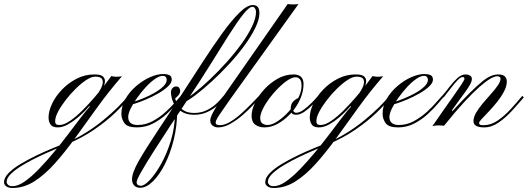

<svg xmlns="http://www.w3.org/2000/svg" viewBox="-282 -635 2631 957"><path d="M188 -264Q218 -264 229.5 -255Q241 -246 241 -231.5Q241 -217 234 -202.5Q227 -188 219.5 -176Q212 -164 210 -160Q204 -150 196 -147.5Q188 -145 201 -163Q218 -185 226 -205.5Q234 -226 227.5 -239.5Q221 -253 193 -253Q174 -253 148.5 -236.5Q123 -220 96 -193.5Q69 -167 45.5 -136.5Q22 -106 7.5 -78.5Q-7 -51 -7 -32Q-7 -18 -1 -15Q5 -12 14 -12Q37 -12 67 -32.5Q97 -53 129 -85Q161 -117 190.5 -151.5Q220 -186 242 -214.5Q264 -243 273 -256Q284 -253 295.5 -252.5Q307 -252 326 -255Q260 -179 203 -100Q146 -21 94 51Q42 123 -8.5 179.5Q-59 236 -111 269Q-163 302 -220 302Q-239 302 -250.5 294Q-262 286 -262 273Q-262 251 -239 227.5Q-216 204 -179 182Q-142 160 -99.5 139.5Q-57 119 -17.5 103Q22 87 49 76Q96 57 143 28Q190 -1 231.5 -35Q273 -69 305.5 -101Q338 -133 356 -158Q356 -158 359.5 -154Q363 -150 363 -150Q338 -117 294 -74.5Q250 -32 189 10Q128 52 52 84Q26 95 -12 111Q-50 127 -91 146.5Q-132 166 -168 187.5Q-204 209 -226.5 230.5Q-249 252 -249 272Q-249 279 -242 286Q-235 293 -220 293Q-192 293 -158 269Q-124 245 -86.5 206Q-49 167 -11.5 121.5Q26 76 60 31Q94 -14 121.5 -50Q149 -86 166 -104Q166 -104 164.5 -105Q163 -106 163 -106Q159 -101 143.5 -84.5Q128 -68 105 -48.5Q82 -29 56 -14.5Q30 0 5 0Q-21 0 -30.5 -15Q-40 -30 -40 -49Q-40 -81 -22.5 -118Q-5 -155 26.5 -188Q58 -221 99.5 -242.5Q141 -264 188 -264Z M400 0Q353 0 338 -21.5Q323 -43 323 -67Q323 -108 344 -143.5Q365 -179 398 -207Q431 -235 466.5 -250.5Q502 -266 530 -266Q550 -266 562 -260.5Q574 -255 574 -238Q574 -222 555 -204Q536 -186 507 -169.5Q478 -153 446.5 -139.5Q415 -126 389 -118Q363 -110 351 -110Q351 -110 351 -115.5Q351 -121 351 -121Q360 -120 382.5 -127Q405 -134 433 -145.5Q461 -157 487.5 -172Q514 -187 531.5 -204Q549 -221 549 -237Q549 -245 544.5 -251Q540 -257 529 -257Q513 -257 490.5 -241.5Q468 -226 445 -201Q422 -176 402 -148Q382 -120 369.5 -94.5Q357 -69 357 -52Q357 -32 369 -22Q381 -12 404 -12Q444 -12 479.5 -31.5Q515 -51 544 -77.5Q573 -104 593 -127.5Q613 -151 620 -158Q620 -158 623.5 -155Q627 -152 627 -152Q620 -144 600 -120Q580 -96 550 -68Q520 -40 482 -20Q444 0 400 0Z M417 301Q398 301 387 289.5Q376 278 376 259Q376 226 410 166.5Q444 107 499.5 24Q555 -59 620 -159Q674 -242 726 -322.5Q778 -403 825 -468Q872 -533 911 -571.5Q950 -610 978 -610Q1011 -610 1011 -570Q1011 -538 990.5 -496Q970 -454 936 -407.5Q902 -361 860 -315.5Q818 -270 774.5 -230Q731 -190 692.5 -161Q654 -132 626 -119Q619 -116 618.5 -122.5Q618 -129 625 -132Q651 -144 687.5 -172.5Q724 -201 765.5 -240.5Q807 -280 847.5 -325Q888 -370 921 -415.5Q954 -461 974 -502.5Q994 -544 994 -575Q994 -586 989 -593.5Q984 -601 976 -601Q960 -601 930.5 -564Q901 -527 860 -462.5Q819 -398 767.5 -315Q716 -232 655 -141Q610 -74 565 -5.5Q520 63 482.5 122Q445 181 422 221.5Q399 262 399 273Q399 283 405.5 287Q412 291 420 291Q438 291 466 261Q494 231 522.5 179.5Q551 128 570.5 63Q590 -2 590 -72Q590 -83 595.5 -86Q601 -89 601 -81Q601 -7 584 61.5Q567 130 539.5 184Q512 238 479.5 269.5Q447 301 417 301ZM686 -63Q651 -63 628.5 -75.5Q606 -88 593 -106Q580 -124 575 -142.5Q570 -161 570 -174Q570 -187 577.5 -195.5Q585 -204 595 -204Q608 -204 612 -196Q616 -188 616 -182Q616 -168 604.5 -157Q593 -146 591 -144Q591 -144 594.5 -133Q598 -122 608 -108Q618 -94 636.5 -83Q655 -72 686 -72Q718 -72 743.5 -83.5Q769 -95 787.5 -110.5Q806 -126 817.5 -140Q829 -154 833 -158L842 -152Q839 -148 827 -134Q815 -120 795 -103.5Q775 -87 747.5 -75Q720 -63 686 -63Z M1152 -615Q1163 -613 1179.5 -613Q1196 -613 1206 -615L858 -130Q842 -106 827 -85Q812 -64 802.5 -48.5Q793 -33 793 -24Q793 -17 798.5 -14Q804 -11 814 -11Q837 -11 865 -27.5Q893 -44 920.5 -69Q948 -94 971.5 -118Q995 -142 1009 -157L1016 -151Q1003 -137 980 -112Q957 -87 927.5 -61.5Q898 -36 866.5 -18Q835 0 805 0Q789 0 777.5 -9Q766 -18 766 -35Q766 -46 774 -63Q782 -80 793.5 -98.5Q805 -117 815.5 -132.5Q826 -148 832 -156Z M1181 -264Q1231 -264 1231 -216Q1231 -179 1214 -140.5Q1197 -102 1168 -70.5Q1139 -39 1105 -19.5Q1071 0 1036 0Q1009 0 990.5 -13.5Q972 -27 972 -58Q972 -87 989 -122.5Q1006 -158 1035.5 -190Q1065 -222 1102.5 -243Q1140 -264 1181 -264ZM1192 -250Q1175 -250 1152 -235Q1129 -220 1105 -196Q1081 -172 1060.5 -144.5Q1040 -117 1027.5 -91Q1015 -65 1015 -47Q1015 -27 1026 -19.5Q1037 -12 1051 -12Q1074 -12 1103 -31.5Q1132 -51 1159 -81Q1186 -111 1203.5 -144.5Q1221 -178 1221 -206Q1221 -232 1212 -241Q1203 -250 1192 -250ZM1210 -147Q1215 -147 1214.5 -143.5Q1214 -140 1209 -140Q1205 -140 1197.5 -129.5Q1190 -119 1184 -108Q1178 -97 1178 -96Q1178 -73 1195 -73Q1211 -73 1231.5 -88Q1252 -103 1271.5 -122.5Q1291 -142 1303 -157L1311 -150Q1298 -135 1278 -114.5Q1258 -94 1236 -78.5Q1214 -63 1195 -63Q1179 -63 1173 -70Q1167 -77 1167 -95Q1167 -119 1183.5 -133Q1200 -147 1210 -147Z M1490 -264Q1520 -264 1531.5 -255Q1543 -246 1543 -231.5Q1543 -217 1536 -202.5Q1529 -188 1521.5 -176Q1514 -164 1512 -160Q1506 -150 1498 -147.5Q1490 -145 1503 -163Q1520 -185 1528 -205.5Q1536 -226 1529.5 -239.5Q1523 -253 1495 -253Q1476 -253 1450.5 -236.5Q1425 -220 1398 -193.5Q1371 -167 1347.5 -136.5Q1324 -106 1309.5 -78.5Q1295 -51 1295 -32Q1295 -18 1301 -15Q1307 -12 1316 -12Q1339 -12 1369 -32.5Q1399 -53 1431 -85Q1463 -117 1492.5 -151.5Q1522 -186 1544 -214.5Q1566 -243 1575 -256Q1586 -253 1597.5 -252.5Q1609 -252 1628 -255Q1562 -179 1505 -100Q1448 -21 1396 51Q1344 123 1293.5 179.5Q1243 236 1191 269Q1139 302 1082 302Q1063 302 1051.5 294Q1040 286 1040 273Q1040 251 1063 227.5Q1086 204 1123 182Q1160 160 1202.5 139.5Q1245 119 1284.5 103Q1324 87 1351 76Q1398 57 1445 28Q1492 -1 1533.5 -35Q1575 -69 1607.5 -101Q1640 -133 1658 -158Q1658 -158 1661.5 -154Q1665 -150 1665 -150Q1640 -117 1596 -74.5Q1552 -32 1491 10Q1430 52 1354 84Q1328 95 1290 111Q1252 127 1211 146.5Q1170 166 1134 187.5Q1098 209 1075.5 230.5Q1053 252 1053 272Q1053 279 1060 286Q1067 293 1082 293Q1110 293 1144 269Q1178 245 1215.5 206Q1253 167 1290.5 121.5Q1328 76 1362 31Q1396 -14 1423.5 -50Q1451 -86 1468 -104Q1468 -104 1466.5 -105Q1465 -106 1465 -106Q1461 -101 1445.5 -84.5Q1430 -68 1407 -48.5Q1384 -29 1358 -14.5Q1332 0 1307 0Q1281 0 1271.5 -15Q1262 -30 1262 -49Q1262 -81 1279.5 -118Q1297 -155 1328.5 -188Q1360 -221 1401.5 -242.5Q1443 -264 1490 -264Z M1702 0Q1655 0 1640 -21.5Q1625 -43 1625 -67Q1625 -108 1646 -143.5Q1667 -179 1700 -207Q1733 -235 1768.5 -250.5Q1804 -266 1832 -266Q1852 -266 1864 -260.5Q1876 -255 1876 -238Q1876 -222 1857 -204Q1838 -186 1809 -169.5Q1780 -153 1748.5 -139.5Q1717 -126 1691 -118Q1665 -110 1653 -110Q1653 -110 1653 -115.5Q1653 -121 1653 -121Q1662 -120 1684.5 -127Q1707 -134 1735 -145.5Q1763 -157 1789.5 -172Q1816 -187 1833.5 -204Q1851 -221 1851 -237Q1851 -245 1846.5 -251Q1842 -257 1831 -257Q1815 -257 1792.5 -241.5Q1770 -226 1747 -201Q1724 -176 1704 -148Q1684 -120 1671.5 -94.5Q1659 -69 1659 -52Q1659 -32 1671 -22Q1683 -12 1706 -12Q1746 -12 1781.5 -31.5Q1817 -51 1846 -77.5Q1875 -104 1895 -127.5Q1915 -151 1922 -158Q1922 -158 1925.5 -155Q1929 -152 1929 -152Q1922 -144 1902 -120Q1882 -96 1852 -68Q1822 -40 1784 -20Q1746 0 1702 0Z M2131 0Q2078 0 2078 -31Q2078 -51 2091.5 -74Q2105 -97 2125 -120.5Q2145 -144 2165.5 -167Q2186 -190 2199.5 -209.5Q2213 -229 2213 -243Q2213 -248 2208.5 -251.5Q2204 -255 2196 -255Q2184 -255 2162.5 -243Q2141 -231 2108.5 -202.5Q2076 -174 2032 -126.5Q1988 -79 1931 -8Q1922 -10 1904 -10Q1886 -10 1873 -6Q1902 -48 1930 -88Q1958 -128 1981.5 -161Q2005 -194 2019 -215.5Q2033 -237 2033 -242Q2033 -251 2024 -251Q2014 -251 1999 -235.5Q1984 -220 1966 -196.5Q1948 -173 1929 -149L1920 -155Q1940 -178 1959 -203Q1978 -228 1998 -246Q2018 -264 2040 -264Q2051 -264 2060.5 -258.5Q2070 -253 2070 -241Q2070 -230 2061.5 -214.5Q2053 -199 2039 -179.5Q2025 -160 2007.5 -136.5Q1990 -113 1971 -86L1972 -80Q2025 -138 2061.5 -174Q2098 -210 2122.5 -229.5Q2147 -249 2165.5 -256.5Q2184 -264 2201 -264Q2224 -264 2234 -254.5Q2244 -245 2244 -229Q2244 -205 2230 -178.5Q2216 -152 2195.5 -126.5Q2175 -101 2154.5 -79.5Q2134 -58 2120 -43Q2106 -28 2106 -23Q2106 -17 2109.5 -14Q2113 -11 2128 -11Q2165 -11 2198.5 -34Q2232 -57 2263 -90.5Q2294 -124 2321 -157L2329 -150Q2302 -118 2270 -83Q2238 -48 2203 -24Q2168 0 2131 0Z"/></svg>

Font: Kapakana
Style: Regular
Weight: 400
Designer: Kousuke Nagai
Version: Version 1.002